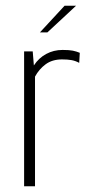

<svg xmlns="http://www.w3.org/2000/svg" viewBox="-20 -649 309 669"><path d="M64 0V-470H94L98 -421Q115 -447 141 -461Q167 -475 198 -475Q221 -475 233.5 -472.5Q246 -470 258 -465L256 -430Q243 -437 229.5 -439.5Q216 -442 196 -442Q162 -442 139 -425Q116 -408 102 -382V0ZM119 -536 205 -629H245L145 -536Z"/></svg>

Font: Smooch Sans Thin Light
Style: Regular
Weight: 300
Version: Version 1.010